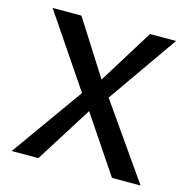

<svg xmlns="http://www.w3.org/2000/svg" viewBox="-99 -754 834 849"><g transform="rotate(15 318.0 -329.0)"><path d="M28 0 262 -328 39 -658H171L330 -408L485 -658H604L381 -339L618 0H487L313 -259L150 0Z"/></g></svg>

Font: Ysabeau SemiBold
Style: Regular
Weight: 600
Designer: Christian Thalmann (Catharsis Fonts)
Version: Version 2.000;gftools[0.9.27.dev2+g8671c4b]